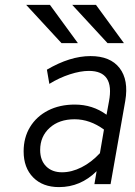

<svg xmlns="http://www.w3.org/2000/svg" viewBox="-20 -752 550 784"><path d="M221 12Q154.5 12 115.5 -27.5Q76.5 -67 76.5 -134Q76.5 -190.5 102.8 -233.5Q129 -276.5 176.2 -300.8Q223.5 -325 285.5 -325Q358.5 -325 415 -283.5L425 -338Q448.5 -462.5 343 -462.5Q308.5 -462.5 265.2 -448.5Q222 -434.5 181.5 -409.5L171.5 -467.5Q266 -523 349.5 -523Q430.5 -523 468.2 -474.2Q506 -425.5 491.5 -340L431.5 0H365.5L374.5 -53Q309 12 221 12ZM233.5 -48.5Q272.5 -48.5 312.8 -68.8Q353 -89 388 -126.5L404.5 -223Q347 -265 284.5 -265Q221.5 -265 182.8 -230Q144 -195 144 -139.5Q144 -97.5 168.2 -73Q192.5 -48.5 233.5 -48.5ZM231 -576 87 -732H184L298 -576ZM419 -576 275 -732H372L486 -576Z"/></svg>

Font: Overpass Light
Style: Italic
Weight: 300
Italic angle: -10°
Designer: Delve Withrington, Dave Bailey, Thomas Jockin
Foundry: Delve Fonts LLC
Version: Version 4.000; ttfautohint (v1.8.3)